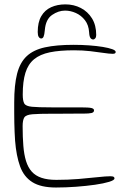

<svg xmlns="http://www.w3.org/2000/svg" viewBox="-20 -821 598 878"><path d="M236 36.5Q167 36.5 128 12Q89 -12.5 71.8 -60.2Q54.5 -108 49 -177.5Q47.5 -196.5 46.8 -216.8Q46 -237 45.5 -258.8Q45 -280.5 45 -304Q45 -327.5 45 -352.5Q45 -432.5 58.2 -484Q71.5 -535.5 102.2 -564.2Q133 -593 185.5 -604.5Q238 -616 316 -616Q353 -616 387.8 -613.5Q422.5 -611 449.8 -606.5Q477 -602 493 -596.2Q509 -590.5 509 -583.5Q509 -578.5 505.5 -576.8Q502 -575 495 -575Q480 -575 453.8 -579Q427.5 -583 393 -587Q358.5 -591 318.5 -591Q253 -591 208 -581.8Q163 -572.5 135.8 -550Q108.5 -527.5 96.2 -488Q84 -448.5 84 -388.5Q84 -360 91 -347.8Q98 -335.5 125.8 -332.8Q153.5 -330 216 -330Q225.5 -330 244.2 -330Q263 -330 284.2 -330Q305.5 -330 323.2 -330Q341 -330 348.5 -330Q386.5 -330 398.2 -327Q410 -324 410 -316.5Q410 -307 398.5 -304.2Q387 -301.5 362.5 -301.5Q350.5 -301.5 332.8 -301.5Q315 -301.5 294.8 -301.2Q274.5 -301 255.2 -301Q236 -301 221.5 -301Q157.5 -301 128.2 -298.5Q99 -296 91.2 -284Q83.5 -272 83.5 -244Q83.5 -193.5 86.8 -153.8Q90 -114 99 -84.8Q108 -55.5 125.2 -36.2Q142.5 -17 170 -7.8Q197.5 1.5 237.5 1.5Q290 1.5 339 -2.5Q388 -6.5 426.2 -10.8Q464.5 -15 484 -15Q495 -15 499.2 -12.8Q503.5 -10.5 503.5 -5Q503.5 3 479 10.5Q454.5 18 414.8 23.8Q375 29.5 328 33Q281 36.5 236 36.5ZM168.5 -645Q162 -645 157.2 -652Q152.5 -659 152.5 -674.5Q152.5 -719.5 168.8 -747.2Q185 -775 213.8 -788Q242.5 -801 279 -801Q317.5 -801 349.5 -784.5Q381.5 -768 400.8 -736.8Q420 -705.5 420 -661Q420 -651.5 415.8 -646Q411.5 -640.5 406 -640.5Q398.5 -640.5 393.5 -647.5Q388.5 -654.5 387.5 -673.5Q385.5 -706.5 368.5 -728.5Q351.5 -750.5 327 -761.5Q302.5 -772.5 277.5 -772.5Q247 -772.5 218 -752.5Q189 -732.5 185 -683.5Q183 -661.5 179.2 -653.2Q175.5 -645 168.5 -645Z"/></svg>

Font: Gluten Thin Thin
Style: Regular
Weight: 250
Version: Version 1.300